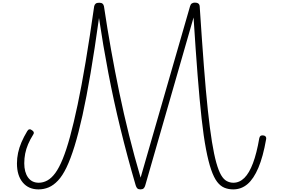

<svg xmlns="http://www.w3.org/2000/svg" viewBox="-20 -1435 2157 1472"><path d="M275 17Q199 17 154.5 -36Q110 -89 110 -182Q110 -223 118.5 -263Q127 -303 144.5 -344Q162 -385 189 -430Q196 -442 205.5 -443.5Q215 -445 226 -436Q237 -429 239 -420.5Q241 -412 235 -404Q211 -366 195.5 -329.5Q180 -293 173 -257Q166 -221 166 -183Q166 -115 195 -74.5Q224 -34 277 -34Q311 -34 343 -51.5Q375 -69 404 -108.5Q433 -148 461 -216.5Q489 -285 517 -387.5Q545 -490 575 -631.5Q605 -773 636.5 -960.5Q668 -1148 702 -1387Q705 -1400 713.5 -1407Q722 -1414 740 -1414Q757 -1414 765.5 -1407.5Q774 -1401 777 -1387Q802 -1219 831.5 -1053.5Q861 -888 895 -724.5Q929 -561 969.5 -398.5Q1010 -236 1058 -73L1437 -1387Q1441 -1402 1450.5 -1408.5Q1460 -1415 1474 -1415Q1491 -1415 1500.5 -1408Q1510 -1401 1511 -1386Q1528 -1126 1543 -930Q1558 -734 1573.5 -590Q1589 -446 1605 -347.5Q1621 -249 1638.5 -187Q1656 -125 1675.5 -92Q1695 -59 1719 -46.5Q1743 -34 1769 -34Q1816 -34 1853.5 -71Q1891 -108 1919.5 -184Q1948 -260 1968 -376Q1971 -388 1977 -393Q1983 -398 1997 -397Q2010 -396 2016.5 -388Q2023 -380 2020 -366Q1997 -234 1961 -149Q1925 -64 1877.5 -23.5Q1830 17 1768 17Q1732 17 1701 4.5Q1670 -8 1645 -40.5Q1620 -73 1599 -133.5Q1578 -194 1559.5 -290.5Q1541 -387 1525.5 -527Q1510 -667 1495 -858Q1480 -1049 1464 -1301L1094 -15Q1090 1 1081.5 9Q1073 17 1057 17Q1041 17 1033 9.5Q1025 2 1020 -15Q956 -234 903.5 -449Q851 -664 810.5 -876Q770 -1088 739 -1297Q706 -1059 674.5 -874Q643 -689 612.5 -551Q582 -413 551.5 -314.5Q521 -216 490 -151.5Q459 -87 424.5 -50.5Q390 -14 353 1.5Q316 17 275 17Z"/></svg>

Font: Playwrite BE WAL ExtraLight
Style: Regular
Weight: 250
Version: Version 1.002